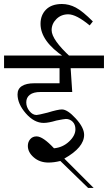

<svg xmlns="http://www.w3.org/2000/svg" viewBox="-20 -840 532 946"><path d="M492.2 -566.4V-503.9H328.1L335.9 -386.7H179.7Q144.5 -386.7 127 -373Q109.4 -359.4 109.4 -335.9Q109.4 -312.5 125 -293Q140.6 -273.4 160.2 -273.4Q168 -273.4 214.8 -285.2Q265.6 -300.8 285.2 -300.8Q312.5 -300.8 353.5 -255.9Q394.5 -210.9 394.5 -175.8Q394.5 -113.3 296.9 -58.6L441.4 85.9H414.1L277.3 -46.9Q246.1 -39.1 218.8 -39.1Q175.8 -39.1 146.5 -64.5Q117.2 -89.8 117.2 -121.1Q117.2 -140.6 128.9 -154.3Q140.6 -168 160.2 -168Q191.4 -168 246.1 -109.4Q289.1 -113.3 320.3 -142.6Q351.6 -171.9 351.6 -203.1Q351.6 -226.6 337.9 -240.2Q324.2 -253.9 304.7 -253.9Q296.9 -253.9 257.8 -246.1Q218.8 -234.4 195.3 -234.4Q148.4 -234.4 107.4 -281.2Q66.4 -328.1 66.4 -375Q66.4 -402.3 87.9 -416Q109.4 -429.7 148.4 -429.7H273.4V-503.9H0V-566.4ZM437.5 -734.4 421.9 -714.8Q355.5 -769.5 316.4 -769.5Q281.2 -769.5 257.8 -746.1Q234.4 -722.7 234.4 -691.4Q234.4 -668 257.8 -634.8Q281.2 -601.6 328.1 -558.6H296.9Q238.3 -597.7 209 -638.7Q179.7 -679.7 179.7 -722.7Q179.7 -765.6 207 -793Q234.4 -820.3 285.2 -820.3Q320.3 -820.3 353.5 -802.7Q386.7 -785.2 437.5 -734.4Z"/></svg>

Font: 和音 by 宁静之雨，公众号njzyshare
Style: Regular
Weight: 400
Designer: Steve Matteson
Foundry: Ascender Corporation
Version: Version 6.00;June 8, 2018;FontCreator 11.0.0.2388 32-bit